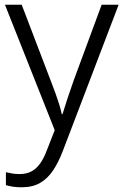

<svg xmlns="http://www.w3.org/2000/svg" viewBox="-20 -553 523 814"><path d="M1 -533H72L195 -211Q206 -183 215 -158Q224 -133 231 -110.5Q238 -88 242 -69H245Q252 -93 264.5 -130.5Q277 -168 292 -211L411 -533H483L246 88Q228 135 205 169.5Q182 204 150 222.5Q118 241 72 241Q51 241 35 238.5Q19 236 5 232V177Q17 180 31.5 182.5Q46 185 63 185Q92 185 113.5 173.5Q135 162 151 139Q167 116 179 83L212 -1Z"/></svg>

Font: Noto Sans Oriya Light
Style: Regular
Weight: 300
Version: Version 2.003